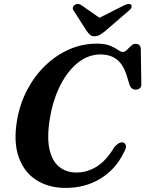

<svg xmlns="http://www.w3.org/2000/svg" viewBox="-20 -933 731 966"><path d="M601.5 -215.5Q611 -211.5 613.5 -199.5Q616 -187.5 603 -166Q563 -82 486.2 -34.8Q409.5 12.5 310 12.5Q225 12.5 163 -27Q101 -66.5 74 -142.8Q47 -219 66 -329.5Q80 -410.5 116.5 -480.2Q153 -550 206.8 -602.2Q260.5 -654.5 327 -684Q393.5 -713.5 467 -713.5Q508.5 -713.5 533.8 -703Q559 -692.5 573.8 -682Q588.5 -671.5 598 -671.5Q608 -671.5 618.2 -681.8Q628.5 -692 639.2 -702.2Q650 -712.5 661.5 -712.5Q687.5 -712.5 688.5 -685.5L691 -508.5Q691 -495 682.8 -488.5Q674.5 -482 662.5 -482Q640.5 -482 631.5 -506.5L620.5 -543Q603 -605 570 -632Q537 -659 486 -659Q424.5 -659 373 -618.2Q321.5 -577.5 285 -506.8Q248.5 -436 232.5 -346Q215 -246 228.5 -184Q242 -122 278 -93.5Q314 -65 364 -65Q419 -65 467.5 -95.5Q516 -126 556 -194Q582.5 -222.5 601.5 -215.5ZM508.5 -776Q493.5 -764.5 482 -757.5Q470.5 -750.5 456 -750.5Q441 -750.5 433.2 -757.5Q425.5 -764.5 417 -776L350.5 -879.5Q344 -888.5 347 -896.5Q350 -904.5 356.5 -908.5Q372.5 -919 391 -906L480.5 -843.5L604 -906Q629.5 -919 640 -908.5Q643.5 -904.5 641.8 -896.5Q640 -888.5 628.5 -879.5Z"/></svg>

Font: Fraunces 9pt SemiBold
Style: Italic
Weight: 600
Italic angle: -16°
Version: Version 1.000;[b76b70a41]